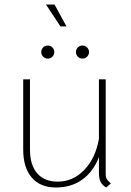

<svg xmlns="http://www.w3.org/2000/svg" viewBox="-20 -822 582 852"><path d="M472 -8 451 10Q433 -1 426 -15.5Q419 -30 419 -56V-125Q394 -60 345 -25Q296 10 228 10Q159 10 121 -34Q83 -78 83 -158V-470H113V-158Q113 -90 145 -53Q177 -16 236 -16Q304 -16 354 -68Q404 -120 419 -206V-470H449V-50Q449 -36 453.5 -28Q458 -20 472 -8ZM184 -802H222L275 -705H248ZM163 -591Q163 -603 171.5 -611.5Q180 -620 192 -620Q204 -620 212.5 -611.5Q221 -603 221 -591Q221 -579 212.5 -570.5Q204 -562 192 -562Q180 -562 171.5 -570.5Q163 -579 163 -591ZM317 -591Q317 -603 325.5 -611.5Q334 -620 346 -620Q358 -620 366.5 -611.5Q375 -603 375 -591Q375 -579 366.5 -570.5Q358 -562 346 -562Q334 -562 325.5 -570.5Q317 -579 317 -591Z"/></svg>

Font: KoHo ExtraLight
Style: Regular
Weight: 275
Version: Version 1.000; ttfautohint (v1.6)